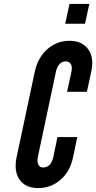

<svg xmlns="http://www.w3.org/2000/svg" viewBox="-20 -951 490 979"><path d="M175 8Q239 8 288.2 -34Q337.5 -76 353 -151L374 -252H273L252 -151Q240.5 -97 199 -97Q183 -97 175.5 -111.8Q168 -126.5 173 -151L265 -584Q270.5 -611 283.8 -624.5Q297 -638 314 -638Q333.5 -638 341.5 -623.8Q349.5 -609.5 344 -584L322 -483H423L445 -584Q461 -657.5 429.5 -700.2Q398 -743 334 -743Q270 -743 221.5 -700.5Q173 -658 157 -584L65 -151Q49.5 -78 79.8 -35Q110 8 175 8ZM312.5 -830H413.5L435.5 -931H334.5Z"/></svg>

Font: League Gothic
Style: Italic
Weight: 400
Designer: The League of Moveable Type
Version: Version 1.600; ttfautohint (v1.8.3)